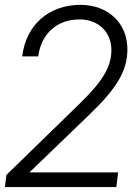

<svg xmlns="http://www.w3.org/2000/svg" viewBox="-33 -759 551 779"><path d="M-13.2 0H439L446.3 -59.6H86.4L325.7 -290C439.9 -399.4 483.9 -470.2 483.9 -559.1C483.9 -665 405.8 -739.3 293.5 -739.3C165.5 -739.3 72.3 -658.2 57.1 -530.3H122.1C133.8 -621.6 198.2 -680.2 289.6 -680.2C366.2 -680.2 418.9 -629.4 418.9 -555.7C418.9 -486.3 382.3 -427.7 286.6 -335L-6.8 -49.3Z"/></svg>

Font: Guggenheim Sans Display Light
Style: Italic
Weight: 300
Italic angle: -7°
Designer: Modified by Tom Baber under direction of Pentagram Design 2023
Foundry: rsms
Version: Version 1.001;Glyphs 3.1.2 (3151)